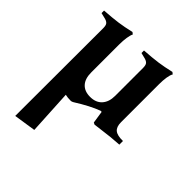

<svg xmlns="http://www.w3.org/2000/svg" viewBox="-198 -584 969 969"><g transform="rotate(45 286.5 -99.0)"><path d="M543 -35V-9Q487 -6 423 3L383 8L373 3L363 -63H355Q301 -43 228 3Q220 8 213 8Q190 8 174 4L187 242L69 260L70 -367Q70 -387 63.5 -395Q57 -403 43 -407L10 -415V-433Q69 -437 105 -442Q141 -447 188 -458L198 -450Q192 -439 188.5 -416Q185 -393 185 -367V-166Q185 -122 206.5 -98.5Q228 -75 268 -75Q309 -75 331.5 -100Q354 -125 354 -168V-367Q354 -387 347.5 -395Q341 -403 327 -407L295 -415V-433Q354 -437 390 -442Q426 -447 473 -458L483 -450Q476 -439 472.5 -416.5Q469 -394 469 -367V-95Q469 -62 486 -48Q503 -34 543 -35Z"/></g></svg>

Font: Ibarra Real Nova
Style: Bold
Weight: 700
Designer: Jose Maria Ribagorda & Octavio Pardo
Foundry: Jose Maria Ribagorda
Version: Version 1.014